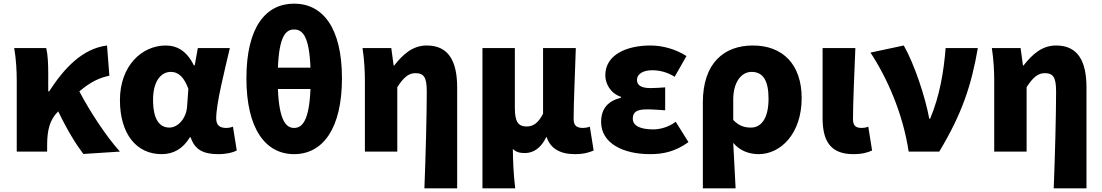

<svg xmlns="http://www.w3.org/2000/svg" viewBox="-20 -833 6057 1055"><path d="M438 13 639 0C564 -83 474 -220 416 -331C477 -382 523 -405 581 -417L568 -583C433 -566 333 -459 250 -331H245V-427C245 -481 243 -532 234 -569H58C69 -508 72 -437 72 -392V0H239V-35C239 -122 255 -176 298 -219L300 -221C350 -117 397 -41 438 13Z M868 14C934 14 985 -16 1023 -78H1028C1050 -10 1098 14 1179 14C1226 14 1260 5 1281 -6L1260 -137C1247 -132 1234 -130 1223 -130C1191 -130 1168 -142 1168 -182C1168 -265 1213 -440 1243 -569H1067L1050 -474H1045C1008 -551 954 -583 891 -583C759 -583 639 -471 639 -283C639 -98 729 14 868 14ZM911 -132C856 -132 821 -177 821 -285C821 -394 870 -438 918 -438C964 -438 993 -404 1015 -345L1008 -248C1004 -183 958 -132 911 -132Z M1596 14C1753 14 1859 -125 1859 -403C1859 -681 1753 -813 1596 -813C1439 -813 1334 -682 1334 -403C1334 -125 1439 14 1596 14ZM1596 -130C1551 -130 1514 -172 1507 -344H1686C1679 -172 1642 -130 1596 -130ZM1507 -461C1514 -636 1551 -671 1596 -671C1642 -671 1679 -636 1686 -461Z M2312 202H2492V-352C2492 -494 2447 -583 2325 -583C2247 -583 2194 -534 2146 -473H2143L2130 -569H1972C1982 -506 1985 -437 1985 -392V0H2163V-354C2196 -405 2224 -431 2262 -431C2309 -431 2325 -409 2325 -330C2325 -203 2319 25 2312 202Z M2631 202H2811C2802 124 2799 66 2798 -15C2816 4 2839 8 2865 8C2913 8 2955 -23 2981 -79H2984C3004 -18 3057 14 3138 14C3188 14 3216 5 3242 -6L3221 -137C3208 -132 3194 -130 3184 -130C3151 -130 3132 -141 3132 -179C3132 -269 3140 -439 3144 -569H2964V-208C2938 -158 2911 -138 2874 -138C2829 -138 2809 -162 2809 -239V-569H2631Z M3552 14C3623 14 3689 1 3763 -52L3693 -164C3651 -132 3602 -122 3570 -122C3496 -122 3457 -143 3457 -181C3457 -219 3481 -232 3536 -232C3567 -232 3602 -229 3635 -227V-353C3609 -351 3578 -349 3554 -349C3506 -349 3480 -363 3480 -394C3480 -426 3513 -447 3564 -447C3606 -447 3650 -435 3687 -411L3752 -525C3695 -562 3622 -583 3554 -583C3424 -583 3306 -533 3306 -419C3306 -374 3334 -320 3392 -301V-296C3324 -279 3283 -239 3283 -163C3283 -45 3405 14 3552 14Z M3842 202H4022C4018 120 4014 38 4009 -48C4048 -1 4102 14 4149 14C4269 14 4385 -98 4385 -294C4385 -477 4283 -583 4117 -583C3959 -583 3842 -487 3842 -270ZM4107 -132C4074 -132 4042 -139 4009 -174V-287C4009 -378 4051 -438 4110 -438C4172 -438 4203 -391 4203 -291C4203 -177 4159 -132 4107 -132Z M4669 14C4719 14 4747 5 4772 -6L4751 -137C4740 -132 4725 -130 4716 -130C4683 -130 4667 -141 4667 -179C4667 -269 4675 -439 4680 -569H4500V-185C4500 -66 4537 14 4669 14Z M4973 0H5141C5268 -211 5318 -367 5353 -569H5176C5166 -441 5144 -307 5091 -181H5086C5065 -298 5004 -482 4946 -583L4763 -544C4854 -406 4941 -211 4973 0Z M5770 202H5950V-352C5950 -494 5905 -583 5783 -583C5705 -583 5652 -534 5604 -473H5601L5588 -569H5430C5440 -506 5443 -437 5443 -392V0H5621V-354C5654 -405 5682 -431 5720 -431C5767 -431 5783 -409 5783 -330C5783 -203 5777 25 5770 202Z"/></svg>

Font: Noto Sans CJK TC Black
Style: Regular
Weight: 900
Designer: Ryoko NISHIZUKA 西塚涼子 (kana, bopomofo & ideographs); Paul D. Hunt (Latin, Greek & Cyrillic); Sandoll Communications 산돌커뮤니
Foundry: Adobe
Version: Version 2.004;hotconv 1.0.118;makeotfexe 2.5.65603